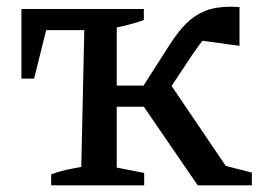

<svg xmlns="http://www.w3.org/2000/svg" viewBox="-20 -554 805 574"><path d="M133 0V-33Q155 -41 177.5 -46Q200 -51 223 -55L232 -464H118L82 -319H44V-527H410V-494Q393 -488 371.5 -482Q350 -476 329 -472V-298H409L487 -420Q512 -459 537 -484Q562 -509 593.5 -521.5Q625 -534 671 -534Q681 -534 696 -533V-417L585 -432Q571 -414 554 -389L493 -297L655 -58L733 -38V0H571L410 -235H329V-53L411 -37V0Z"/></svg>

Font: Piazzolla SC Medium
Style: Regular
Weight: 500
Designer: Juan Pablo del Peral
Foundry: Huerta Tipografica
Version: Version 1.330